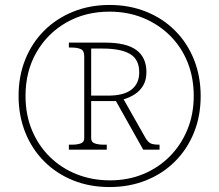

<svg xmlns="http://www.w3.org/2000/svg" viewBox="-20 -745 885 775"><path d="M422 10Q342 10 275 -17Q208 -44 158.5 -93.5Q109 -143 82 -210.5Q55 -278 55 -358Q55 -438 82 -505Q109 -572 158 -621Q207 -670 274.5 -697.5Q342 -725 422 -725Q502 -725 569.5 -698Q637 -671 686.5 -621.5Q736 -572 763 -504.5Q790 -437 790 -357Q790 -277 763 -210Q736 -143 686.5 -93.5Q637 -44 569.5 -17Q502 10 422 10ZM424 -17Q497 -17 558.5 -42.5Q620 -68 665.5 -114Q711 -160 736.5 -222Q762 -284 762 -358Q762 -432 737 -494Q712 -556 666 -601.5Q620 -647 558 -672.5Q496 -698 422 -698Q324 -698 247.5 -654Q171 -610 127 -533.5Q83 -457 83 -358Q83 -282 109 -219.5Q135 -157 181.5 -111.5Q228 -66 290 -41.5Q352 -17 424 -17ZM258 -141V-161H271Q291 -161 305.5 -166Q320 -171 320 -187V-518Q320 -541 305.5 -547Q291 -553 271 -553H258V-573H404Q490 -573 530.5 -543Q571 -513 571 -454Q571 -422 558 -400Q545 -378 524 -364.5Q503 -351 479 -344L568 -187Q578 -171 588.5 -166Q599 -161 624 -161V-141H558L448 -337H348V-187Q348 -171 363 -166Q378 -161 397 -161H411V-141ZM416 -359Q480 -359 511 -383.5Q542 -408 542 -453Q542 -505 505 -527Q468 -549 394 -549H348V-359Z"/></svg>

Font: Noto Serif Ethiopic Thin
Style: Regular
Weight: 250
Version: Version 2.102